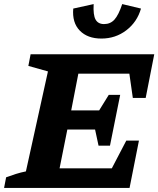

<svg xmlns="http://www.w3.org/2000/svg" viewBox="-48 -921 776 941"><path d="M-28 0 -18 -52Q6 -61 30 -68.5Q54 -76 79 -81L187 -571L91 -598L102 -655H708L666 -441H603L586 -560H336L301 -380H438L485 -456H541L491 -207H435L418 -286H282L244 -96H500L571 -232H633L587 0ZM449 -732Q381 -732 343 -771Q305 -810 311 -879L411 -901Q408 -847 420.5 -825Q433 -803 462 -803Q493 -803 513 -825Q533 -847 551 -901L643 -879Q624 -813 571 -772.5Q518 -732 449 -732Z"/></svg>

Font: Piazzolla SC
Style: Bold Italic
Weight: 700
Italic angle: -11.3°
Designer: Juan Pablo del Peral
Foundry: Huerta Tipografica
Version: Version 1.330